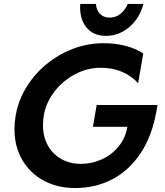

<svg xmlns="http://www.w3.org/2000/svg" viewBox="-20 -934 835 969"><path d="M388 -107Q332 -107 288.5 -132Q245 -157 221 -201Q197 -245 197 -302Q197 -328 201 -351Q212 -416 254.5 -471.5Q297 -527 359 -559.5Q421 -592 489 -592Q548 -592 596 -571.5Q644 -551 677 -514L703 -664Q664 -690 612 -703Q560 -716 503 -716Q398 -716 302.5 -667.5Q207 -619 142 -535.5Q77 -452 59 -351Q53 -315 53 -282Q53 -196 91.5 -128.5Q130 -61 199.5 -23Q269 15 359 15Q461 15 545.5 -28.5Q630 -72 688.5 -159Q747 -246 769 -371L775 -404H468L449 -294H623Q613 -236 577.5 -193.5Q542 -151 492 -129Q442 -107 388 -107ZM534 -845Q504 -845 485.5 -863Q467 -881 464 -914H385Q380 -841 415 -797Q450 -753 515 -753Q580 -753 632.5 -797.5Q685 -842 704 -914H625Q610 -881 586.5 -863Q563 -845 534 -845Z"/></svg>

Font: Geom SemiBold
Style: Bold Italic
Weight: 600
Italic angle: -10°
Version: Version 1.102